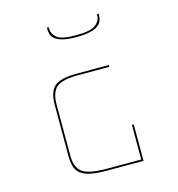

<svg xmlns="http://www.w3.org/2000/svg" viewBox="-118 -1009 944 1021"><g transform="rotate(-15 354.0 -498.5)"><path d="M347 -90Q292 -90 257 -97Q222 -104 202 -119.5Q182 -135 174.5 -159.5Q167 -184 167 -219V-499Q167 -570 199 -600Q231 -630 327 -630H500V-620H327Q239 -620 208 -592.5Q177 -565 177 -499V-219Q177 -154 211.5 -127Q246 -100 347 -100H536V-291H546V-90ZM508 -907H518V-898Q518 -884 512.5 -869.5Q507 -855 492 -843.5Q477 -832 448 -825Q419 -818 373 -818Q327 -818 299 -825Q271 -832 256.5 -843.5Q242 -855 237.5 -869.5Q233 -884 233 -898V-907H243V-898Q243 -871 267.5 -849.5Q292 -828 373 -828Q454 -828 481 -849.5Q508 -871 508 -898Z"/></g></svg>

Font: Bungee Hairline
Style: Regular
Weight: 400
Designer: David Jonathan Ross
Foundry: David Jonathan Ross
Version: Version 1.000;PS 1.0;hotconv 1.0.72;makeotf.lib2.5.5900